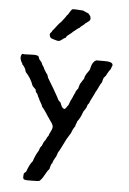

<svg xmlns="http://www.w3.org/2000/svg" viewBox="-57 -710 613 915"><g transform="rotate(5 249.5 -252.5)"><path d="M341 -636Q343 -629 340.5 -624Q338 -619 329 -613Q320 -607 319 -606Q316 -601 306.5 -594.5Q297 -588 294 -583Q287 -580 278.5 -572.5Q270 -565 265 -562Q261 -557 251.5 -550Q242 -543 239 -540Q237 -539 236 -537Q235 -535 233.5 -532.5Q232 -530 231 -529Q225 -528 216.5 -520.5Q208 -513 202 -512Q198 -511 193 -512Q188 -513 182 -515Q176 -517 172 -518Q156 -521 155 -537Q154 -543 159.5 -548Q165 -553 165 -557Q172 -564 184 -580.5Q196 -597 204 -603L214 -616Q224 -628 228 -636Q233 -639 239.5 -651.5Q246 -664 253 -668Q260 -669 279 -667.5Q298 -666 303 -666Q317 -659 329 -655Q330 -653 335.5 -647.5Q341 -642 341 -636ZM369 -227 365 -222Q363 -220 362 -215Q361 -210 360 -208Q356 -200 346 -186Q336 -155 321 -137Q321 -133 317.5 -126Q314 -119 314 -113Q304 -101 297 -80Q294 -75 287.5 -64.5Q281 -54 278 -49Q250 9 243 18Q242 22 239.5 28.5Q237 35 236 38Q234 41 229.5 49Q225 57 223 62Q223 63 220 73L217 74Q213 83 209 101Q201 108 189 130.5Q177 153 166 161Q162 163 127 163Q123 163 116 163Q109 163 105 163Q101 163 96 161.5Q91 160 89 156Q87 151 89 134Q90 131 94.5 127Q99 123 100 122Q113 85 127 70Q135 43 150 19Q152 17 153 11.5Q154 6 155 5Q156 2 160 -2.5Q164 -7 165 -11Q166 -14 168.5 -19.5Q171 -25 172 -27Q173 -28 177 -33.5Q181 -39 182 -42Q184 -50 191 -57Q192 -63 200 -78.5Q208 -94 207 -104Q206 -111 198 -123Q194 -127 190 -134Q180 -148 179 -150Q176 -155 170 -164Q164 -173 159 -180Q154 -187 149 -192Q147 -200 139.5 -212Q132 -224 130 -231Q127 -234 120 -252Q111 -259 111 -271L95 -287Q82 -324 56 -351Q56 -354 54 -359Q52 -364 51 -367Q45 -377 40 -383L37 -384V-388Q18 -417 32 -435Q42 -433 69 -435Q96 -437 105 -433Q109 -433 110.5 -430Q112 -427 113.5 -422.5Q115 -418 116 -416L128 -402Q129 -395 135.5 -386.5Q142 -378 143 -372Q157 -349 160 -347Q161 -343 165 -332Q168 -328 195 -282Q197 -278 207.5 -260Q218 -242 223 -231Q224 -229 226 -227.5Q228 -226 230.5 -223.5Q233 -221 234 -220Q235 -218 238.5 -209Q242 -200 246 -196Q250 -192 256 -191Q261 -193 265.5 -201Q270 -209 273 -211Q281 -235 288 -246L295 -263Q302 -275 302 -280Q311 -292 313 -295Q313 -299 315.5 -305.5Q318 -312 319 -317Q322 -320 327 -329Q332 -338 336 -342Q337 -351 341 -359Q345 -367 351.5 -375.5Q358 -384 360 -389Q367 -427 387 -435H429Q458 -435 464 -425Q464 -424 466 -419Q466 -418 463 -411.5Q460 -405 459 -400Q451 -390 444 -377Q443 -376 442 -373Q441 -370 440 -369Q439 -366 434 -361Q429 -356 428 -353Q427 -350 426 -346.5Q425 -343 424 -338.5Q423 -334 422 -332Q416 -325 408.5 -308Q401 -291 396 -284Q393 -276 385 -261Q377 -246 374 -239Q371 -229 369 -227Z"/></g></svg>

Font: FuturaRenner
Style: Regular
Weight: 400
Designer: BSozoo
Foundry: BSozoo
Version: Version 1.001;PS 001.001;hotconv 1.0.70;makeotf.lib2.5.58329